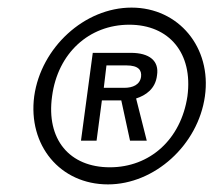

<svg xmlns="http://www.w3.org/2000/svg" viewBox="-20 -753 565 505"><path d="M264 -268C386 -268 501 -371 519 -500C537 -628 450 -733 326 -733C202 -733 88 -628 70 -500C53 -371 138 -268 264 -268ZM269 -313C163 -313 101 -386 117 -500C132 -613 214 -688 320 -688C425 -688 488 -613 473 -500C456 -386 374 -313 269 -313ZM193 -383H234L248 -489H299L322 -383H366L338 -494C363 -502 389 -519 393 -555C399 -593 373 -614 324 -614H224ZM253 -522 260 -581H312C345 -581 353 -568 351 -551C348 -530 329 -522 307 -522Z"/></svg>

Font: United Sans
Style: Italic
Weight: 400
Italic angle: -8°
Designer: Pablo Impallari, Rodrigo Fuenzalida (Modified by Dan O. Williams)
Version: Version 1.000;PS 001.000;hotconv 1.0.88;makeotf.lib2.5.64775